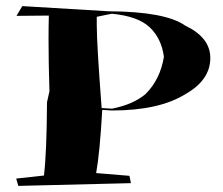

<svg xmlns="http://www.w3.org/2000/svg" viewBox="-20 -675 730 629"><path d="M40 -66 33 -90 124 -100Q133 -174 134 -340L142 -376Q139 -470 139 -544Q139 -588 140 -624L34 -623L53 -655L337 -638Q522 -637 587 -591Q669 -552 669 -485Q669 -413 588 -367Q502 -313 346 -313L315 -315Q307 -174 295 -108L404 -99L409 -75ZM347 -319Q417 -333 457 -367Q505 -415 517 -489Q509 -549 470.5 -585.5Q432 -622 346 -630L297 -620V-593Q297 -531 313 -321Z"/></svg>

Font: Xiangcui Kesong Xiangcui Kesong
Style: Regular
Weight: 400
Version: Version 1.501;March 28, 2024;FontCreator 14.0.0.2814 64-bit